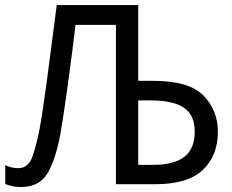

<svg xmlns="http://www.w3.org/2000/svg" viewBox="-20 -734 924 765"><path d="M530.8 -334H575.2C696.3 -334 755.9 -300.8 755.9 -209C755.9 -119.6 702.1 -77.1 588.9 -77.1H530.8ZM63 11.2C111.8 11.2 147 -6.8 168.9 -43C190.4 -79.1 207.5 -130.9 220.2 -198.2C233.9 -274.9 251 -399.4 266.6 -519.5L280.8 -634.8H441.9V0H599.1C685.1 0 748 -19 788.1 -57.1C828.1 -94.7 848.1 -145.5 848.1 -209C848.1 -265.6 829.1 -313.5 791 -353C752.9 -392.6 685.1 -412.1 586.9 -412.1H530.8V-713.9H206.1C177.7 -493.7 153.3 -301.8 138.2 -223.1C130.9 -183.6 121.6 -147.5 110.8 -114.3C99.6 -80.6 80.6 -64 53.2 -64C34.2 -64 17.1 -67.9 1 -76.2V-1C20 7.3 41 11.2 63 11.2Z"/></svg>

Font: Avrile Sans
Style: Regular
Weight: 400
Designer: Monotype Design Team, Google (font), Stefan Peev (BGR Cyrillic), Cristiano Sobral (main changes)
Foundry: The Avrile Sans Project Authors
Version: Version 3.110